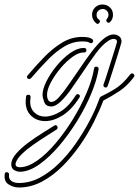

<svg xmlns="http://www.w3.org/2000/svg" viewBox="-132 -532 617 853"><path d="M96 -59Q72 -59 64.5 -78.5Q57 -98 57 -111Q57 -136 74.5 -171Q92 -206 120 -240Q148 -274 180 -296.5Q212 -319 240 -319Q252 -319 252 -309Q252 -305 249 -301.5Q246 -298 241 -299Q219 -300 191 -280Q163 -260 137 -229Q111 -198 94 -166Q77 -134 77 -111Q77 -97 82 -88Q87 -79 96 -79Q111 -79 130 -100Q149 -121 172 -154.5Q195 -188 220 -224Q246 -263 272.5 -298.5Q299 -334 324.5 -356.5Q350 -379 373 -379Q386 -379 397 -371Q408 -363 408 -346Q408 -344 402 -324.5Q396 -305 387.5 -277Q379 -249 370 -221.5Q361 -194 354.5 -173.5Q348 -153 346 -149Q343 -143 338 -143Q333 -143 329.5 -147Q326 -151 328 -157Q330 -161 336.5 -181Q343 -201 351.5 -228Q360 -255 368.5 -282Q377 -309 382.5 -327Q388 -345 388 -346Q388 -359 373 -359Q360 -359 347 -349Q322 -333 293 -293.5Q264 -254 235 -210Q210 -173 185.5 -138Q161 -103 138 -81Q115 -59 96 -59ZM-3 -181Q-8 -181 -11 -185.5Q-14 -190 -10 -196Q27 -240 65 -279Q103 -318 144.5 -343Q186 -368 233 -368Q247 -368 258.5 -366Q270 -364 278 -358Q282 -355 282 -350Q282 -345 277 -341.5Q272 -338 266 -342Q259 -348 233 -348Q192 -348 154 -325.5Q116 -303 80 -266Q44 -229 7 -186Q3 -181 -3 -181ZM-40 231Q-53 232 -67.5 224.5Q-82 217 -82 198Q-82 176 -61 151.5Q-40 127 -8.5 103.5Q23 80 55 60Q87 40 109 26Q113 24 114 24Q119 24 121.5 27.5Q124 31 124 35Q124 40 120 43Q102 55 73 73Q44 91 15 111.5Q-14 132 -35.5 153Q-57 174 -62 192Q-62 193 -62.5 194.5Q-63 196 -63 197Q-63 211 -44 211Q-9 211 32.5 182Q74 153 115 104.5Q156 56 192 -2.5Q228 -61 253 -120Q278 -179 286 -228Q287 -236 296 -236Q300 -236 303.5 -233Q307 -230 306 -224Q298 -175 273 -115Q248 -55 211 5Q174 65 131 115.5Q88 166 44 197.5Q0 229 -40 231ZM-48 301Q-72 301 -93.5 287.5Q-115 274 -111 242Q-111 233 -102 233Q-98 233 -94.5 236Q-91 239 -92 244Q-94 263 -81.5 272Q-69 281 -48 281Q0 281 44.5 257.5Q89 234 129.5 194.5Q170 155 203.5 107Q237 59 263.5 9.5Q290 -40 306 -84Q310 -95 311.5 -98.5Q313 -102 324 -107Q346 -117 379 -137Q412 -157 447 -202Q450 -206 455 -206Q460 -206 463.5 -200.5Q467 -195 463 -190Q433 -150 399 -127.5Q365 -105 327 -85Q311 -42 285 10Q259 62 223.5 113Q188 164 145.5 206.5Q103 249 54 275Q5 301 -48 301ZM69 6Q32 6 7 -17Q-18 -40 -18 -80Q-18 -85 -17.5 -91Q-17 -97 -16 -103Q-15 -111 -7 -111Q4 -111 4 -101Q4 -96 3 -90.5Q2 -85 2 -81Q2 -50 21 -32Q40 -14 68 -14Q99 -14 136 -36Q173 -58 205 -109Q208 -114 213 -114Q218 -114 221.5 -109.5Q225 -105 221 -99Q187 -45 146.5 -19.5Q106 6 69 6ZM296 -428Q277 -444 277 -466Q277 -486 290.5 -499Q304 -512 323 -512Q343 -512 356.5 -499Q370 -486 370 -466Q370 -447 357 -434Q354 -431 350 -431Q345 -431 341.5 -436.5Q338 -442 343 -448Q350 -457 350 -466Q350 -477 342.5 -484.5Q335 -492 324 -492Q313 -492 305 -484.5Q297 -477 297 -466Q297 -451 308 -445Q312 -442 312 -437Q312 -432 307 -428Q302 -424 296 -428Z"/></svg>

Font: Neonderthaw
Style: Regular
Weight: 400
Designer: Robert E. Leuschke
Foundry: Robert E. Leuschke
Version: Version 1.010; ttfautohint (v1.8.3)